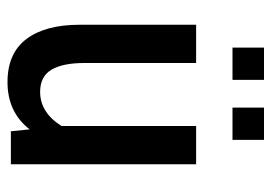

<svg xmlns="http://www.w3.org/2000/svg" viewBox="-126 -589 724 512"><g transform="rotate(90 236.0 -333.0)"><path d="M418 -494V0H330L325 -50Q279 9 199 9Q122 9 84 -41.5Q46 -92 46 -183V-494H148V-196Q148 -138 166 -108Q184 -78 225 -78Q280 -78 316 -135V-494ZM107 -675H193V-591H107ZM267 -675H353V-591H267Z"/></g></svg>

Font: Cabin Condensed Medium
Style: Regular
Weight: 500
Width: 3
Version: Version 2.001